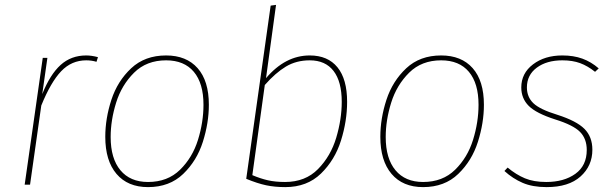

<svg xmlns="http://www.w3.org/2000/svg" viewBox="-20 -756 2518 786"><path d="M381 -522 375 -503Q355 -509 333 -509Q273 -509 230.5 -464.5Q188 -420 149 -324L103 0H81L155 -519H174L153 -371Q185 -451 228 -490Q271 -529 333 -529Q355 -529 381 -522Z M411 -196Q411 -271 436 -347.5Q461 -424 517 -476.5Q573 -529 660 -529Q743 -529 789 -477Q835 -425 835 -327Q835 -253 810.5 -175.5Q786 -98 730 -44Q674 10 586 10Q503 10 457 -44Q411 -98 411 -196ZM813 -327Q813 -415 773.5 -462Q734 -509 660 -509Q580 -509 529 -458.5Q478 -408 455.5 -336Q433 -264 433 -195Q433 -107 473 -59Q513 -11 586 -11Q666 -11 717 -61Q768 -111 790.5 -183.5Q813 -256 813 -327Z M1401 -339Q1401 -261 1376 -181Q1351 -101 1294 -45.5Q1237 10 1148 10Q1105 10 1069.5 2.5Q1034 -5 988 -24L1088 -733L1110 -736L1069 -436Q1148 -529 1248 -529Q1322 -529 1361.5 -480.5Q1401 -432 1401 -339ZM1064 -408 1013 -39Q1046 -25 1076.5 -18Q1107 -11 1147 -11Q1230 -11 1282 -64Q1334 -117 1356.5 -192.5Q1379 -268 1379 -339Q1379 -422 1345.5 -465.5Q1312 -509 1248 -509Q1193 -509 1150.5 -483.5Q1108 -458 1064 -408Z M1537 -196Q1537 -271 1562 -347.5Q1587 -424 1643 -476.5Q1699 -529 1786 -529Q1869 -529 1915 -477Q1961 -425 1961 -327Q1961 -253 1936.5 -175.5Q1912 -98 1856 -44Q1800 10 1712 10Q1629 10 1583 -44Q1537 -98 1537 -196ZM1939 -327Q1939 -415 1899.5 -462Q1860 -509 1786 -509Q1706 -509 1655 -458.5Q1604 -408 1581.5 -336Q1559 -264 1559 -195Q1559 -107 1599 -59Q1639 -11 1712 -11Q1792 -11 1843 -61Q1894 -111 1916.5 -183.5Q1939 -256 1939 -327Z M2431 -476 2416 -462Q2386 -486 2355 -497.5Q2324 -509 2282 -509Q2218 -509 2177.5 -479Q2137 -449 2137 -398Q2137 -359 2163.5 -333.5Q2190 -308 2262 -286Q2340 -261 2372.5 -228.5Q2405 -196 2405 -143Q2405 -77 2356.5 -33.5Q2308 10 2218 10Q2160 10 2119.5 -7.5Q2079 -25 2045 -56L2058 -70Q2093 -41 2129 -26Q2165 -11 2216 -11Q2289 -11 2335.5 -44.5Q2382 -78 2382 -142Q2382 -188 2354.5 -216Q2327 -244 2253 -267Q2175 -292 2144.5 -322.5Q2114 -353 2114 -398Q2114 -456 2162 -492.5Q2210 -529 2282 -529Q2328 -529 2364 -516Q2400 -503 2431 -476Z"/></svg>

Font: FiraGO Thin
Style: Italic
Weight: 100
Italic angle: -8°
Designer: bBox Type GmbH
Foundry: bBox Type GmbH
Version: Version 1.001